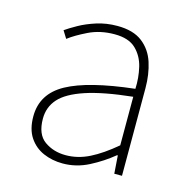

<svg xmlns="http://www.w3.org/2000/svg" viewBox="-87 -624 710 722"><g transform="rotate(15 268.0 -263.5)"><path d="M218 13Q177 13 142.5 -2Q108 -17 87 -48.5Q66 -80 66 -130Q66 -218 149 -263.5Q232 -309 410 -329Q412 -372 402.5 -412.5Q393 -453 365 -480Q337 -507 282 -507Q226 -507 181 -485Q136 -463 110 -443L92 -472Q109 -484 137.5 -500Q166 -516 203.5 -528Q241 -540 284 -540Q346 -540 381.5 -512.5Q417 -485 431.5 -440Q446 -395 446 -341V0H416L411 -70H408Q368 -37 319.5 -12Q271 13 218 13ZM221 -20Q268 -20 313 -42.5Q358 -65 410 -109V-298Q296 -286 228.5 -263.5Q161 -241 132 -208.5Q103 -176 103 -131Q103 -70 138 -45Q173 -20 221 -20Z"/></g></svg>

Font: Noto Sans SC Thin Thin
Style: Regular
Weight: 250
Version: Version 2.004-H2;hotconv 1.0.118;makeotfexe 2.5.65603